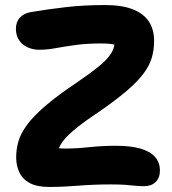

<svg xmlns="http://www.w3.org/2000/svg" viewBox="-20 -730 679 760"><path d="M175 10Q126 10 97.5 -5.5Q69 -21 56.5 -48Q44 -75 44 -107Q44 -139 53 -170.5Q62 -202 87.5 -236.5Q113 -271 161.5 -312.5Q210 -354 288 -406Q339 -441 368.5 -465Q398 -489 412 -507.5Q426 -526 430.5 -542Q435 -558 434 -576L463 -537Q454 -544 445.5 -548.5Q437 -553 422.5 -555.5Q408 -558 380 -558Q324 -558 280 -552Q236 -546 201 -539.5Q166 -533 136 -533Q111 -533 89.5 -542.5Q68 -552 55.5 -571Q43 -590 43 -616Q43 -643 58.5 -660Q74 -677 101 -682Q173 -694 243 -702Q313 -710 396 -710Q463 -710 506 -693Q549 -676 569.5 -644.5Q590 -613 590 -568Q590 -532 580.5 -500.5Q571 -469 547.5 -438Q524 -407 484 -372.5Q444 -338 384 -296Q324 -256 288.5 -228Q253 -200 235.5 -179Q218 -158 211.5 -139Q205 -120 204 -95L159 -161Q175 -151 192.5 -146.5Q210 -142 240 -142Q282 -142 333.5 -147.5Q385 -153 439 -153Q497 -153 535.5 -142Q574 -131 593.5 -109Q613 -87 613 -55Q613 -26 596 -9.5Q579 7 551 7Q530 7 513 5Q496 3 474 1.5Q452 0 419 0Q351 0 290 5Q229 10 175 10Z"/></svg>

Font: Shantell Sans
Style: Bold
Weight: 700
Designer: Stephen Nixon, Anya Danilova, Shantell Martin
Foundry: Arrow Type
Version: Version 1.011;[c5ecc13dd]